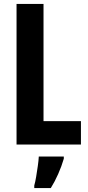

<svg xmlns="http://www.w3.org/2000/svg" viewBox="-20 -734 446 975"><path d="M64 0V-714H201V-119H391V0ZM304 72Q293 110 275.5 149.5Q258 189 238 221H154V208Q159 191 163.5 164Q168 137 172 109Q176 81 177 61H304Z"/></svg>

Font: Noto Sans Arabic ExtCond
Style: Bold
Weight: 700
Width: 2
Designer: Monotype Design Team, Nadine Chahine, Nizar Qandah and Khaled Hosny
Foundry: Monotype Imaging Inc.
Version: Version 2.012; ttfautohint (v1.8.4.7-5d5b)